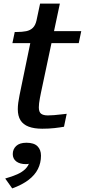

<svg xmlns="http://www.w3.org/2000/svg" viewBox="-20 -711 472 1068"><path d="M215 5Q170 5 139.5 -6.5Q109 -18 94 -42Q79 -66 79 -104Q79 -120 81.5 -139.5Q84 -159 88.5 -180.5Q93 -202 97 -222L159 -522L217 -538H432L418 -471H49L62 -533H72Q103 -533 125.5 -537.5Q148 -542 162.5 -556Q177 -570 183 -597L203 -691H313L208 -196Q205 -181 202 -165.5Q199 -150 197.5 -137Q196 -124 196 -114Q196 -88 208.5 -78.5Q221 -69 246 -69Q260 -69 280 -70.5Q300 -72 319.5 -74.5Q339 -77 351 -78L336 -6Q314 -2 283 1.5Q252 5 215 5ZM48 337 9 282Q48 271 76 258.5Q104 246 121.5 228.5Q139 211 145 187Q147 182 150.5 181Q154 180 157.5 181.5Q161 183 162 189Q157 194 147 198Q137 202 125 202Q90 202 70.5 187Q51 172 51 146Q51 119 70 101Q89 83 127 83Q169 83 188.5 102.5Q208 122 208 155Q208 195 191 229Q174 263 138.5 290Q103 317 48 337Z"/></svg>

Font: Roboto Serif 20pt Medium
Style: Italic
Weight: 500
Italic angle: -10°
Version: Version 1.008